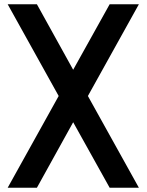

<svg xmlns="http://www.w3.org/2000/svg" viewBox="-20 -880 690 900"><path d="M631 0 392 -430 631 -860H494L323 -553L153 -860H16L255 -430L16 0H153L323 -307L494 0Z"/></svg>

Font: Ny Stormning
Style: Regular
Weight: 400
Designer: Robert Jablonski, Mew Too
Foundry: Cannot Into Space Fonts
Version: Version 0.90